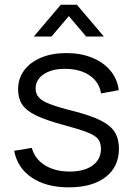

<svg xmlns="http://www.w3.org/2000/svg" viewBox="-20 -780 565 814"><path d="M271.7 14.3Q176.7 14.3 115.4 -26.6Q54.2 -67.5 40 -140.7L115 -153Q126.8 -107 169.8 -79.8Q212.7 -52.7 275.7 -52.7Q337 -52.7 372.5 -78.4Q408 -104.2 408 -148.7Q408 -173.7 396.7 -189.4Q385.3 -205.2 350.9 -218.7Q316.5 -232.2 248 -250.7Q174.7 -270.3 133 -290.5Q91.3 -310.7 74 -336.9Q56.7 -363.2 56.7 -401Q56.7 -447 82.5 -481.8Q108.3 -516.5 154.4 -535.8Q200.5 -555 261.7 -555Q322.5 -555 370.7 -535.3Q418.8 -515.7 448.4 -480.2Q478 -444.7 483.3 -397.7L408.3 -384Q400.8 -431.7 361.2 -459.3Q321.5 -487 260.7 -488Q203.2 -489.5 167.1 -466.3Q131 -443.2 131 -404.7Q131 -383 143.9 -367.7Q156.8 -352.3 191.1 -339Q225.3 -325.7 289 -309.7Q363.5 -290.7 406.1 -269.6Q448.7 -248.5 466.5 -219.9Q484.3 -191.3 484.3 -149.7Q484.3 -73 427.7 -29.3Q371 14.3 271.7 14.3ZM198.2 -625H123.2L237.8 -760H305.8L420.5 -625H345.5L271.8 -711.7Z"/></svg>

Font: Manrope Variable Light
Style: Regular
Weight: 200
Designer: Mikhail Sharanda
Foundry: Mikhail Sharanda
Version: Version 4.505